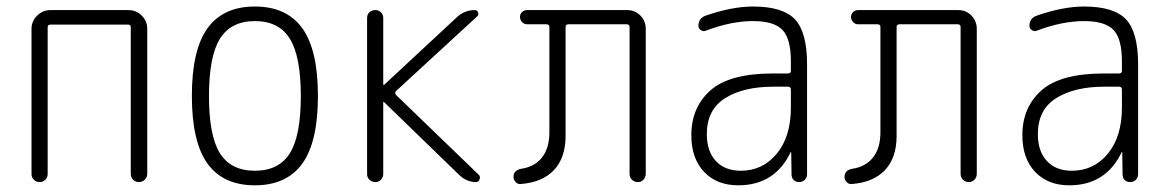

<svg xmlns="http://www.w3.org/2000/svg" viewBox="-20 -550 3540 580"><path d="M75.2 -24.4V-462.9Q75.2 -486.3 92.3 -502.9Q109.4 -519.5 131.8 -519.5H368.2Q391.6 -519.5 408.2 -502.9Q424.8 -486.3 424.8 -462.9V-25.4Q424.8 -14.6 417.5 -7.3Q410.2 0 399.9 0Q389.6 0 382.3 -6.8Q375 -13.7 375 -25.4V-467.8Q375 -475.6 367.2 -475.6H131.8Q124 -475.6 124 -467.8V-24.4Q124 -14.6 117.2 -7.3Q110.4 0 100.1 0Q89.8 0 82.5 -6.8Q75.2 -13.7 75.2 -24.4Z M855.5 -433.1Q822.3 -486.3 750 -486.3Q677.7 -486.3 644.5 -433.1Q611.3 -379.9 611.3 -259.8Q611.3 -139.6 644.5 -86.9Q677.7 -34.2 750 -34.2Q822.3 -34.2 855.5 -86.9Q888.7 -139.6 888.7 -259.8Q888.7 -379.9 855.5 -433.1ZM893.1 -55.7Q845.7 9.8 750 9.8Q654.3 9.8 606.9 -55.7Q559.6 -121.1 559.6 -260.3Q559.6 -399.4 606.9 -464.8Q654.3 -530.3 750 -530.3Q845.7 -530.3 893.1 -464.8Q940.4 -399.4 940.4 -260.3Q940.4 -121.1 893.1 -55.7Z M1114.3 0Q1103.5 0 1096.2 -6.8Q1088.9 -13.7 1088.9 -24.4V-496.1Q1088.9 -505.9 1095.7 -512.7Q1102.5 -519.5 1114.3 -519.5Q1124 -519.5 1130.9 -512.7Q1137.7 -505.9 1137.7 -496.1V-294.9Q1137.7 -293.9 1138.7 -293.9H1140.6L1362.3 -500Q1384.8 -519.5 1414.1 -519.5Q1421.9 -519.5 1424.3 -512.2Q1426.8 -504.9 1420.9 -500L1176.8 -275.4Q1170.9 -269.5 1176.8 -262.7L1426.8 -21.5Q1431.6 -16.6 1428.7 -8.3Q1425.8 0 1418 0Q1389.6 0 1367.2 -21.5L1140.6 -241.2Q1139.6 -242.2 1138.7 -242.2Q1137.7 -242.2 1137.7 -241.2V-24.4Q1137.7 -14.6 1130.9 -7.3Q1124 0 1114.3 0Z M1552.7 5.9Q1543.9 6.8 1537.6 0Q1531.2 -6.8 1531.2 -15.6Q1531.2 -35.2 1553.7 -40Q1594.7 -45.9 1617.2 -74.2Q1639.6 -102.5 1639.6 -150.4V-468.8Q1639.6 -476.6 1630.9 -476.6H1572.3Q1563.5 -476.6 1557.1 -483.4Q1550.8 -490.2 1550.8 -499Q1550.8 -507.8 1557.1 -513.7Q1563.5 -519.5 1572.3 -519.5H1875Q1898.4 -519.5 1914.6 -502.9Q1930.7 -486.3 1930.7 -462.9V-25.4Q1930.7 -14.6 1923.8 -7.3Q1917 0 1907.2 0Q1896.5 0 1889.2 -6.8Q1881.8 -13.7 1881.8 -25.4V-468.8Q1881.8 -476.6 1873 -476.6H1697.3Q1688.5 -476.6 1688.5 -468.8V-139.6Q1688.5 -73.2 1653.3 -36.1Q1618.2 1 1552.7 5.9Z M2315.4 -288.1Q2225.6 -288.1 2170.4 -253.4Q2115.2 -218.8 2115.2 -144.5Q2115.2 -92.8 2142.6 -63.5Q2169.9 -34.2 2217.8 -34.2Q2284.2 -34.2 2326.7 -85.9Q2369.1 -137.7 2369.1 -224.6V-279.3Q2369.1 -288.1 2360.4 -288.1ZM2210 9.8Q2145.5 9.8 2106.9 -30.8Q2068.4 -71.3 2068.4 -141.6Q2068.4 -225.6 2126 -276.9Q2183.6 -328.1 2315.4 -328.1H2360.4Q2369.1 -328.1 2369.1 -335.9V-365.2Q2369.1 -432.6 2343.8 -459.5Q2318.4 -486.3 2254.9 -486.3Q2188.5 -486.3 2111.3 -457Q2104.5 -454.1 2097.2 -459Q2089.8 -463.9 2089.8 -471.7Q2089.8 -495.1 2112.3 -502.9Q2191.4 -530.3 2254.9 -530.3Q2344.7 -530.3 2381.3 -491.7Q2418 -453.1 2418 -355.5V-23.4Q2418 -13.7 2411.1 -6.8Q2404.3 0 2394 0Q2383.8 0 2377.4 -6.3Q2371.1 -12.7 2371.1 -23.4L2370.1 -89.8Q2370.1 -90.8 2369.1 -90.8Q2368.2 -90.8 2368.2 -89.8Q2320.3 9.8 2210 9.8Z M2552.7 5.9Q2543.9 6.8 2537.6 0Q2531.2 -6.8 2531.2 -15.6Q2531.2 -35.2 2553.7 -40Q2594.7 -45.9 2617.2 -74.2Q2639.6 -102.5 2639.6 -150.4V-468.8Q2639.6 -476.6 2630.9 -476.6H2572.3Q2563.5 -476.6 2557.1 -483.4Q2550.8 -490.2 2550.8 -499Q2550.8 -507.8 2557.1 -513.7Q2563.5 -519.5 2572.3 -519.5H2875Q2898.4 -519.5 2914.6 -502.9Q2930.7 -486.3 2930.7 -462.9V-25.4Q2930.7 -14.6 2923.8 -7.3Q2917 0 2907.2 0Q2896.5 0 2889.2 -6.8Q2881.8 -13.7 2881.8 -25.4V-468.8Q2881.8 -476.6 2873 -476.6H2697.3Q2688.5 -476.6 2688.5 -468.8V-139.6Q2688.5 -73.2 2653.3 -36.1Q2618.2 1 2552.7 5.9Z M3315.4 -288.1Q3225.6 -288.1 3170.4 -253.4Q3115.2 -218.8 3115.2 -144.5Q3115.2 -92.8 3142.6 -63.5Q3169.9 -34.2 3217.8 -34.2Q3284.2 -34.2 3326.7 -85.9Q3369.1 -137.7 3369.1 -224.6V-279.3Q3369.1 -288.1 3360.4 -288.1ZM3210 9.8Q3145.5 9.8 3106.9 -30.8Q3068.4 -71.3 3068.4 -141.6Q3068.4 -225.6 3126 -276.9Q3183.6 -328.1 3315.4 -328.1H3360.4Q3369.1 -328.1 3369.1 -335.9V-365.2Q3369.1 -432.6 3343.8 -459.5Q3318.4 -486.3 3254.9 -486.3Q3188.5 -486.3 3111.3 -457Q3104.5 -454.1 3097.2 -459Q3089.8 -463.9 3089.8 -471.7Q3089.8 -495.1 3112.3 -502.9Q3191.4 -530.3 3254.9 -530.3Q3344.7 -530.3 3381.3 -491.7Q3418 -453.1 3418 -355.5V-23.4Q3418 -13.7 3411.1 -6.8Q3404.3 0 3394 0Q3383.8 0 3377.4 -6.3Q3371.1 -12.7 3371.1 -23.4L3370.1 -89.8Q3370.1 -90.8 3369.1 -90.8Q3368.2 -90.8 3368.2 -89.8Q3320.3 9.8 3210 9.8Z"/></svg>

Font: Rounded-X Mgen+ 2m light
Style: Regular
Weight: 200
Designer: [Source Han Sans]
Ryoko NISHIZUKA  (kana & ideographs); Paul D. Hunt (Latin, Greek & Cyrillic); Wenlong ZHANG  (bopomofo
Version: Version 1.059.20150602